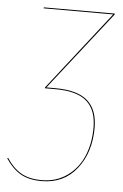

<svg xmlns="http://www.w3.org/2000/svg" viewBox="-59 -717 490 764"><g transform="rotate(5 186.0 -335.5)"><path d="M368.2 -680.2V-676.3L123 -363.8H159.2Q247.1 -363.8 287.6 -328.1Q328.1 -292.5 328.1 -220.2Q328.1 -121.6 276.4 -56.2Q224.6 9.3 136.2 9.3Q84 9.3 50.8 -10.5Q17.6 -30.3 -7.8 -69.3L-4.4 -71.3Q20.5 -32.7 53 -13.7Q85.4 5.4 136.2 5.4Q194.3 5.4 237.5 -25.4Q280.8 -56.2 302.2 -106.7Q323.7 -157.2 323.7 -220.2Q323.7 -291 284.7 -325.4Q245.6 -359.9 159.7 -359.9H117.7V-363.8L362.3 -676.3H84.5L85 -680.2Z"/></g></svg>

Font: Fira Sans Compressed Four
Style: Italic
Weight: 100
Width: 3
Italic angle: -8°
Designer: Carrois Corporate & Edenspiekermann AG
Foundry: Carrois Corporate GbR & Edenspiekermann AG
Version: Version 4.203;PS 004.203;hotconv 1.0.88;makeotf.lib2.5.64775